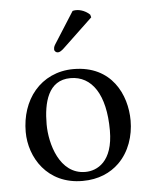

<svg xmlns="http://www.w3.org/2000/svg" viewBox="-50 -715 605 768"><g transform="rotate(-5 252.0 -331.5)"><path d="M270 -671 194.4 -552C186.3 -539.2 183 -535.2 183 -524C183 -517 190 -511 197 -511C204 -511 212 -515 227 -530L342 -639L339 -650C316 -672 290.4 -673 284 -673C279 -673 273 -672 270 -671ZM41 -205C41 -103 109 10 251 10C315.4 10 363.8 -12.7 397.9 -46C442.7 -89.8 463 -152.7 463 -214C463 -318 406 -439 253 -439C187.2 -439 132.9 -412 96.3 -369C60 -326.4 41 -268.2 41 -205ZM238 -404C324 -404 377 -326 377 -182C377 -56 312 -25 265 -25C161 -25 127 -151 127 -228C127 -315 148 -404 238 -404Z"/></g></svg>

Font: Libertinus Math
Style: Regular
Weight: 400
Designer: Philipp H. Poll
Foundry: Khaled Hosny
Version: Version 6.2